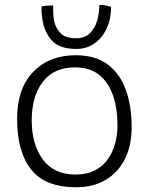

<svg xmlns="http://www.w3.org/2000/svg" viewBox="-20 -770 626 808"><path d="M300.5 18Q170 18 111 -56.5Q52 -131 52 -270Q52 -397 119.5 -467.2Q187 -537.5 299 -537.5Q380.5 -537.5 432.2 -499.5Q484 -461.5 509 -393.2Q534 -325 534 -234.5Q534 -158 505.8 -101.2Q477.5 -44.5 425.2 -13.2Q373 18 300.5 18ZM297.5 -35.5Q347 -35.5 381 -53.8Q415 -72 435.5 -102.2Q456 -132.5 465.2 -169Q474.5 -205.5 474.5 -241.5Q474.5 -312 455.8 -367.5Q437 -423 397.5 -454.8Q358 -486.5 296 -486.5Q207 -486.5 160.2 -425.8Q113.5 -365 113.5 -263Q113.5 -161.5 160.5 -98.5Q207.5 -35.5 297.5 -35.5ZM447.5 -741Q447.5 -690.5 429 -650.5Q410.5 -610.5 377.5 -587.2Q344.5 -564 301 -564Q231 -564 198.8 -599Q166.5 -634 158 -690.5Q154.5 -713 154.5 -742.5Q166 -745.5 178.5 -746.2Q191 -747 203.5 -747Q203.5 -729 204.2 -712.2Q205 -695.5 208 -680.5Q214 -653.5 234 -631.2Q254 -609 300 -609Q336.5 -609 358 -629.8Q379.5 -650.5 388.8 -683Q398 -715.5 398 -749.5Q411.5 -749.5 425.2 -746.8Q439 -744 447.5 -741Z"/></svg>

Font: Grandstander ExtraLight
Style: Regular
Weight: 200
Designer: Tyler Finck
Foundry: Etcetera Type Co
Version: Version 1.200; ttfautohint (v1.8.3)